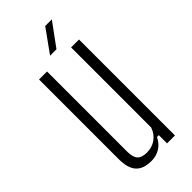

<svg xmlns="http://www.w3.org/2000/svg" viewBox="-241 -795 849 849"><g transform="rotate(-45 183.0 -371.0)"><path d="M153.5 6.5Q103.5 6.5 80 -19.5Q56.5 -45.5 56.5 -103V-600H106.5V-99Q106.5 -64 120.2 -49Q134 -34 165.5 -34Q197.5 -34 221.8 -51Q246 -68 257 -99V-600H306.5V0H257V-51.5H245.5Q231 -22 207.2 -7.8Q183.5 6.5 153.5 6.5ZM165.5 -640 243 -748H284.5L205.5 -640Z"/></g></svg>

Font: Big Shoulders Text Thin ExtraLight
Style: Regular
Weight: 250
Version: Version 2.002